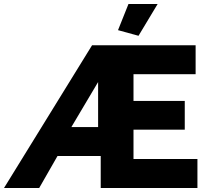

<svg xmlns="http://www.w3.org/2000/svg" viewBox="-46 -935 1034 955"><path d="M593 -915 541 -785 643 -757 738 -915ZM149 0 240 -159H455V0H936V-144H618V-290H873V-433H618V-566H927V-710H412L-26 0ZM442 -527V-303H309Z"/></svg>

Font: RT Raleway ExtraBold
Style: Regular
Weight: 400
Designer: Matt McInerney, Pablo Impallari, Rodrigo Fuenzalida — Edited by Milan Moffatt in April 2016
Foundry: Matt McInerney, Pablo Impallari, Rodrigo Fuenzalida — Edited by Milan Moffatt in April 2016
Version: Version 3.001